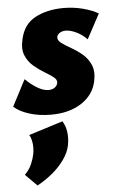

<svg xmlns="http://www.w3.org/2000/svg" viewBox="-58 -481 515 836"><g transform="rotate(-5 199.5 -63.0)"><path d="M158 15Q106 15 63 1.5Q20 -12 -4 -34L56 -149Q79 -126 106 -109.5Q133 -93 156 -93Q173 -93 183.5 -101Q194 -109 196 -120Q199 -134 183.5 -146Q168 -158 144.5 -172Q121 -186 98.5 -205Q76 -224 64 -252.5Q52 -281 62 -323Q76 -388 128 -415.5Q180 -443 252 -443Q295 -443 335.5 -432.5Q376 -422 403 -406L345 -298Q325 -319 299 -331.5Q273 -344 253 -344Q237 -344 226.5 -337Q216 -330 214 -321Q211 -306 227.5 -293.5Q244 -281 269 -267Q294 -253 317.5 -233.5Q341 -214 353.5 -185Q366 -156 357 -113Q344 -54 290.5 -19.5Q237 15 158 15ZM72 317 21 266Q41 246 51 223Q61 200 65 180Q70 153 66.5 130Q63 107 55 95L204 48Q217 68 221 95.5Q225 123 219 154Q213 185 191 216Q169 247 138 272.5Q107 298 72 317Z"/></g></svg>

Font: Ysabeau Office Black
Style: Italic
Weight: 900
Italic angle: -12°
Designer: Christian Thalmann (Catharsis Fonts)
Version: Version 2.001;gftools[0.9.30]; featfreeze: tnum,lnum,ss02